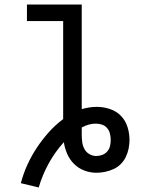

<svg xmlns="http://www.w3.org/2000/svg" viewBox="-20 -755 640 848"><path d="M151 73 72 54Q83 12 101 -27.5Q119 -67 143 -103Q167 -139 195.5 -171Q224 -203 259 -229V-662H99V-735H341V-273Q358 -278 374.5 -280.5Q391 -283 408 -283Q437 -283 465.5 -273.5Q494 -264 514 -243.5Q534 -223 543 -194.5Q552 -166 552 -137Q552 -118 548 -98.5Q544 -79 535.5 -61.5Q527 -44 513 -30Q499 -16 481 -8Q463 0 444 4Q425 8 405 8Q378 8 352 -2Q326 -12 307 -31Q288 -50 277 -75Q266 -100 262 -127Q223 -84 195 -33Q167 18 151 73ZM405 -66Q419 -66 432 -71Q445 -76 454 -86.5Q463 -97 466 -110.5Q469 -124 469 -137Q469 -151 465.5 -165Q462 -179 453 -189.5Q444 -200 430.5 -204.5Q417 -209 403 -209Q387 -209 371.5 -204.5Q356 -200 341 -192Q341 -184 341 -176.5Q341 -169 341 -161Q341 -145 343 -128.5Q345 -112 352.5 -97.5Q360 -83 374.5 -74.5Q389 -66 405 -66Z"/></svg>

Font: Iosevka Mono
Style: Regular
Weight: 400
Designer: Belleve Invis
Foundry: Belleve Invis
Version: Version 11.1.1